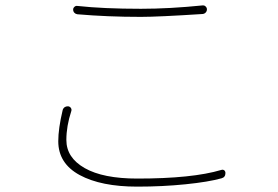

<svg xmlns="http://www.w3.org/2000/svg" viewBox="-20 -696 1040 719"><path d="M269.5 -642.6Q262.7 -643.6 258.3 -648.4Q253.9 -653.3 253.9 -660.2Q253.9 -666 258.8 -670.4Q263.7 -674.8 269.5 -673.8Q367.2 -663.1 507.8 -663.1Q614.3 -663.1 739.3 -675.8Q740.2 -675.8 741.2 -675.8Q746.1 -675.8 750 -671.9Q754.9 -667 754.9 -661.1Q754.9 -654.3 750.5 -649.4Q746.1 -644.5 739.3 -643.6Q572.3 -632.8 507.8 -632.8Q381.8 -632.8 269.5 -642.6ZM214.8 -284.2Q216.8 -291 222.7 -294.9Q227.5 -297.9 233.4 -297.9Q234.4 -297.9 235.4 -297.9Q242.2 -296.9 245.6 -291.5Q249 -286.1 247.1 -280.3Q228.5 -223.6 228.5 -171.9Q228.5 -105.5 297.4 -66.4Q366.2 -27.3 494.1 -27.3Q700.2 -27.3 808.6 -59.6Q814.5 -61.5 819.3 -58.6Q824.2 -54.7 824.2 -47.9Q824.2 -32.2 809.6 -28.3Q760.7 -14.6 674.8 -5.9Q588.9 2.9 494.1 2.9Q358.4 2.9 278.3 -40.5Q198.2 -84 198.2 -167Q198.2 -214.8 214.8 -284.2Z"/></svg>

Font: Gen Jyuu Gothic ExtraLight
Style: Regular
Weight: 100
Designer: [Source Han Sans]
Ryoko NISHIZUKA  (kana & ideographs); Paul D. Hunt (Latin, Greek & Cyrillic); Wenlong ZHANG  (bopomofo
Version: Version 1.002.20150607